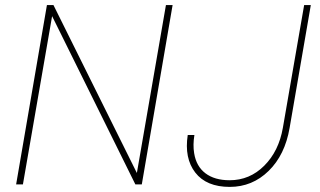

<svg xmlns="http://www.w3.org/2000/svg" viewBox="-20 -731 1269 761"><path d="M542 0H516.6L186.5 -667L70.8 0H43.9L166 -710.9H191.9L522.5 -45.4L637.7 -710.9H664.1ZM1185.5 -710.9H1211.9L1127.9 -224.1Q1109.4 -116.7 1044.7 -53.5Q980 9.8 890.6 9.8Q797.9 9.8 753.9 -47.1Q710 -104 724.1 -195.8H750.5Q744.1 -156.7 749.5 -124Q757.8 -71.8 794.2 -44.2Q830.6 -16.6 890.1 -16.6Q969.7 -16.6 1027.3 -74.2Q1085 -131.8 1101.1 -224.1Z"/></svg>

Font: Roboto Thin
Style: Italic
Weight: 250
Italic angle: -12°
Designer: Google
Version: Version 2.134; 2016